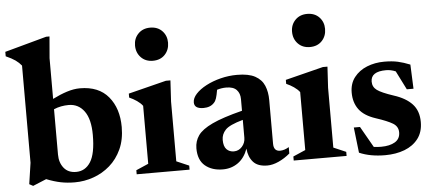

<svg xmlns="http://www.w3.org/2000/svg" viewBox="-62 -821 2135 944"><g transform="rotate(-5 1005.0 -349.0)"><path d="M525 -238Q525 -176 503.5 -129Q482 -82 445.5 -50.2Q409 -18.5 364 -2.8Q319 13 272 13Q235 13 202.8 6.5Q170.5 0 132.5 -15L66 12.5L47.5 2.5L63 -102V-581.5Q51 -596.5 33.8 -608.8Q16.5 -621 -13 -634V-656L193.5 -712.5H210L201 -606V-405Q237.5 -423.5 271.8 -434.5Q306 -445.5 336.5 -445.5Q429 -445.5 477 -387.8Q525 -330 525 -238ZM201 -130.5Q201 -90.5 222.2 -64Q243.5 -37.5 282.5 -37.5Q328 -37.5 354 -78.5Q380 -119.5 380 -211.5Q380 -289.5 351.2 -329Q322.5 -368.5 274 -368.5Q255.5 -368.5 237 -365Q218.5 -361.5 201 -354Z M706.5 -549Q670 -549 647.5 -572.5Q625 -596 625 -631.5Q625 -666 647.5 -689.2Q670 -712.5 706.5 -712.5Q743.5 -712.5 765.8 -689.2Q788 -666 788 -631.5Q788 -596 765.8 -572.5Q743.5 -549 706.5 -549ZM783.5 -445.5 777.5 -341.5V-46.5L839 -20V0H578V-20L639 -46.5V-332.5Q628.5 -346.5 611 -358.5Q593.5 -370.5 574 -379V-398.5L761 -445.5Z M1222.5 13Q1175 13 1152.5 -12.2Q1130 -37.5 1126.5 -78.5Q1110 -33 1077.5 -10Q1045 13 1002.5 13Q949 13 915.2 -15.2Q881.5 -43.5 881.5 -101.5Q881.5 -136.5 901 -164.5Q920.5 -192.5 972.2 -217Q1024 -241.5 1121 -266V-323.5Q1121 -352 1104.8 -369.2Q1088.5 -386.5 1053.5 -386.5Q1030.5 -386.5 1008 -379.5Q1003.5 -352.5 998.8 -338.2Q994 -324 987 -317Q968.5 -296 934 -296Q888.5 -296 888.5 -327.5Q888.5 -348.5 907.5 -369.2Q926.5 -390 958.8 -407Q991 -424 1030.8 -434Q1070.5 -444 1112 -444Q1169 -444 1201 -426.5Q1233 -409 1246 -378Q1259 -347 1259 -306.5V-91.5Q1259 -54 1290.5 -54Q1312 -54 1334.5 -68V-36.5Q1308 -14 1278.2 -0.5Q1248.5 13 1222.5 13ZM1014 -131.5Q1014 -99.5 1028 -85Q1042 -70.5 1064.5 -70.5Q1088 -70.5 1104.5 -89Q1121 -107.5 1121 -133V-221Q1054.5 -202.5 1034.2 -181Q1014 -159.5 1014 -131.5Z M1481.5 -549Q1445 -549 1422.5 -572.5Q1400 -596 1400 -631.5Q1400 -666 1422.5 -689.2Q1445 -712.5 1481.5 -712.5Q1518.5 -712.5 1540.8 -689.2Q1563 -666 1563 -631.5Q1563 -596 1540.8 -572.5Q1518.5 -549 1481.5 -549ZM1558.5 -445.5 1552.5 -341.5V-46.5L1614 -20V0H1353V-20L1414 -46.5V-332.5Q1403.5 -346.5 1386 -358.5Q1368.5 -370.5 1349 -379V-398.5L1536 -445.5Z M1838.5 -445.5Q1877.5 -445.5 1905.5 -439.2Q1933.5 -433 1965.5 -420L1970.5 -300.5H1937.5L1891 -393Q1867.5 -403 1844 -403Q1768.5 -403 1768.5 -353Q1768.5 -326.5 1790 -310.8Q1811.5 -295 1870.5 -275.5Q1930 -256.5 1961 -223Q1992 -189.5 1992 -134.5Q1992 -85 1967 -52.2Q1942 -19.5 1899.5 -3.2Q1857 13 1803.5 13Q1730 13 1676 -10.5L1661.5 -136H1692L1751 -32.5Q1768 -30 1787 -30Q1830 -30 1855.8 -45.5Q1881.5 -61 1881.5 -93Q1881.5 -122 1855.5 -137.8Q1829.5 -153.5 1773 -172Q1716.5 -190.5 1691.2 -224.5Q1666 -258.5 1666 -307.5Q1666 -352.5 1690 -383.2Q1714 -414 1753.2 -429.8Q1792.5 -445.5 1838.5 -445.5Z"/></g></svg>

Font: Newsreader 16pt
Style: Bold
Weight: 700
Designer: Hugues Gentile
Foundry: Production Type
Version: Version 1.003; ttfautohint (v1.8.3)